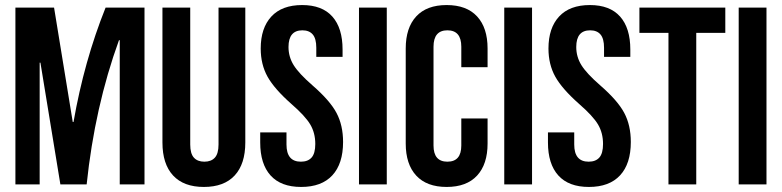

<svg xmlns="http://www.w3.org/2000/svg" viewBox="-20 -730 3095 760"><path d="M41 -700H194L268 -247H271Q313 -488 398 -700H552V0H454V-571H451Q403 -439 371 -296Q339 -153 323 0H219L140 -482H137V0H41Z M787 10Q707 10 665 -35.5Q623 -81 623 -166V-700H733V-158Q733 -122 747.5 -106Q762 -90 789 -90Q816 -90 830.5 -106Q845 -122 845 -158V-700H951V-166Q951 -81 909 -35.5Q867 10 787 10Z M1172 10Q1092 10 1051 -35.5Q1010 -81 1010 -166V-206H1114V-158Q1114 -90 1171 -90Q1199 -90 1213.5 -106.5Q1228 -123 1228 -160Q1228 -204 1208 -237.5Q1188 -271 1134 -318Q1066 -378 1039 -426.5Q1012 -475 1012 -538Q1012 -619 1054 -664.5Q1096 -710 1176 -710Q1255 -710 1295.5 -664.5Q1336 -619 1336 -534V-505H1232V-541Q1232 -577 1218 -593.5Q1204 -610 1177 -610Q1122 -610 1122 -544Q1122 -505 1142.5 -472Q1163 -439 1217 -392Q1286 -332 1312 -283Q1338 -234 1338 -168Q1338 -82 1295.5 -36Q1253 10 1172 10Z M1401 -700H1511V0H1401Z M1748 10Q1669 10 1627.5 -35Q1586 -80 1586 -162V-538Q1586 -620 1627.5 -665Q1669 -710 1748 -710Q1827 -710 1868.5 -665Q1910 -620 1910 -538V-464H1806V-545Q1806 -610 1751 -610Q1696 -610 1696 -545V-154Q1696 -90 1751 -90Q1806 -90 1806 -154V-261H1910V-162Q1910 -80 1868.5 -35Q1827 10 1748 10Z M1976 -700H2086V0H1976Z M2311 10Q2231 10 2190 -35.5Q2149 -81 2149 -166V-206H2253V-158Q2253 -90 2310 -90Q2338 -90 2352.5 -106.5Q2367 -123 2367 -160Q2367 -204 2347 -237.5Q2327 -271 2273 -318Q2205 -378 2178 -426.5Q2151 -475 2151 -538Q2151 -619 2193 -664.5Q2235 -710 2315 -710Q2394 -710 2434.5 -664.5Q2475 -619 2475 -534V-505H2371V-541Q2371 -577 2357 -593.5Q2343 -610 2316 -610Q2261 -610 2261 -544Q2261 -505 2281.5 -472Q2302 -439 2356 -392Q2425 -332 2451 -283Q2477 -234 2477 -168Q2477 -82 2434.5 -36Q2392 10 2311 10Z M2626 -600H2511V-700H2851V-600H2736V0H2626Z M2904 -700H3014V0H2904Z"/></svg>

Font: Booming Bebas 2
Style: Regular
Weight: 400
Designer: Ryoichi Tsunekawa
Foundry: Ryoichi Tsunekawa
Version: Version 2.000